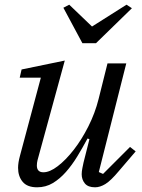

<svg xmlns="http://www.w3.org/2000/svg" viewBox="-20 -786 607 818"><path d="M138 12Q96 12 76.5 -11.5Q57 -35 57 -71Q57 -93 65 -122L154 -455H64L72 -490L256 -528L140 -104Q137 -92 137 -81Q137 -52 165 -52Q192 -52 226 -78Q260 -104 294 -147.5Q328 -191 356.5 -247.5Q385 -304 400 -364L438 -516H518L401 -53L419 -45L534 -160L558 -141L487 -58Q452 -16 429 -2Q406 12 385 12Q355 12 341.5 -4.5Q328 -21 328 -44Q328 -55 331 -70Q334 -85 336 -94L361 -193L353 -196Q332 -157 309.5 -120Q287 -83 261 -53.5Q235 -24 205 -6Q175 12 138 12ZM250 -753 275 -766 372 -673 519 -766 542 -751 389 -602H331Z"/></svg>

Font: IBM Plex Serif
Style: Italic
Weight: 400
Italic angle: -14°
Designer: Mike Abbink, Paul van der Laan, Pieter van Rosmalen
Foundry: Bold Monday
Version: Version 3.001